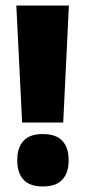

<svg xmlns="http://www.w3.org/2000/svg" viewBox="-20 -659 308 694"><path d="M208.5 -216H60L39 -639H229ZM135 15Q87.5 15 65 -9.5Q42.5 -34 42.5 -77V-82.5Q42.5 -125.5 65 -150Q87.5 -174.5 135 -174.5Q182.5 -174.5 205.2 -150Q228 -125.5 228 -82.5V-77Q228 -34 205.2 -9.5Q182.5 15 135 15Z"/></svg>

Font: Anek Gujarati ExtraBold
Style: Regular
Weight: 800
Version: Version 1.003